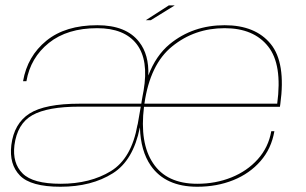

<svg xmlns="http://www.w3.org/2000/svg" viewBox="-20 -688 1136 712"><path d="M204 4.5Q94.5 4.5 54 -37Q13.5 -78.5 22 -150Q32 -230 89.2 -266.8Q146.5 -303.5 276 -303.5H504L505.5 -313.5Q507 -324 509 -333.5L512.5 -352Q532 -466 486.5 -524.8Q441 -583.5 340.5 -583.5Q229.5 -583.5 161.2 -528.8Q93 -474 78 -387H65.5Q81.5 -479.5 152 -537Q222.5 -594.5 341 -594.5Q448 -594.5 496 -532.5Q533 -485.5 530 -408Q558 -482 609.5 -524.5Q695 -594.5 813 -594.5Q927 -594.5 983.8 -525Q1040.5 -455.5 1019.5 -302Q1018.5 -295 1018 -292H514Q497.5 -157.5 547.5 -83Q598 -6.5 711.5 -6.5Q779.5 -6.5 838 -30Q896.5 -53.5 936 -97.5Q975.5 -141.5 986 -201.5H997.5Q986.5 -137 946.2 -90.8Q906 -44.5 845.2 -20Q784.5 4.5 711.5 4.5Q593.5 4.5 539 -74Q501.5 -128.5 499 -214.5H498.5Q474 -93 398.5 -45.5Q319.5 4.5 204 4.5ZM515.5 -303.5H1008Q1027.5 -449 974.5 -515.5Q921 -583.5 813 -583.5Q701.5 -583.5 618.5 -516Q536.5 -450 515.5 -303.5ZM490 -226 490.5 -226.5 502 -292.5H274Q156.5 -292.5 100.2 -261Q44 -229.5 33.5 -149.5Q25.5 -83 63.8 -44.8Q102 -6.5 205 -6.5Q314.5 -6.5 391.2 -53.5Q468 -100.5 490 -226ZM520.5 -613 606 -668H628L539 -613Z"/></svg>

Font: Anybody ExtraExpanded Thin
Style: Italic
Weight: 100
Width: 8
Italic angle: -10°
Designer: Tyler Finck
Foundry: Etcetera Type Company
Version: Version 1.010; ttfautohint (v1.8.3) -l 8 -r 50 -G 200 -x 14 